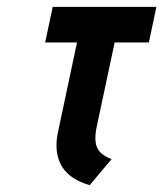

<svg xmlns="http://www.w3.org/2000/svg" viewBox="-20 -521 477 561"><path d="M262 -148 315 -397H415L437 -501H134L112 -397H205L149 -133Q143 -104 146 -79Q149 -54 161 -34.5Q173 -15 193.5 -1.5Q214 12 242 20L306 -56Q285 -64 273.5 -75.5Q262 -87 259.5 -105Q257 -123 262 -148Z"/></svg>

Font: Advent Pro
Style: Italic
Weight: 400
Italic angle: -12°
Designer: VivaRado, Andreas Kalpakidis
Foundry: VivaRado, Andreas Kalpakidis
Version: Version 3.000